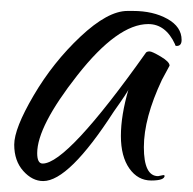

<svg xmlns="http://www.w3.org/2000/svg" viewBox="-20 -293 352 351"><path d="M269 29 279 27 281 28Q281 37 256.5 37Q232 37 216.5 15Q201 -7 201 -44.5Q201 -82 215 -130Q215 -127 188 -89Q106 38 59 38Q39 38 22.5 19.5Q6 1 6 -28.5Q6 -58 41.5 -118.5Q77 -179 127 -226Q177 -273 213 -273H223Q260 -273 286 -258.5Q312 -244 312 -220Q312 -209 303 -209Q300 -209 300 -212Q283 -249 251 -249Q195 -249 121.5 -155.5Q48 -62 48 -13Q48 6 58 6Q103 6 247 -197Q249 -199 253.5 -199Q258 -199 274 -189.5Q290 -180 290 -173Q290 -173 276 -147Q243 -77 243 -24Q243 29 269 29Z"/></svg>

Font: Qwigley
Style: Regular
Weight: 400
Designer: Robert E. Leuschke
Foundry: Robert E. Leuschke
Version: Version 1.003